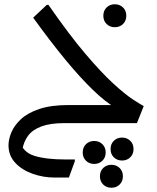

<svg xmlns="http://www.w3.org/2000/svg" viewBox="-20 -579 740 903"><path d="M284 0Q217 0 175 15.5Q133 31 112 59.5Q91 88 85 126L73 84Q87 137 142 154Q197 171 288 171H332V179L304 256H236Q184 256 134 238.5Q84 221 52 187Q20 153 20 104Q20 76 33.5 43.5Q47 11 78.5 -18.5Q110 -48 165 -66.5Q220 -85 304 -85H548L522 -73Q476 -99 416.5 -156.5Q357 -214 286.5 -299.5Q216 -385 136 -496L200 -556H208Q305 -416 381.5 -326Q458 -236 514 -185Q570 -134 605.5 -111Q641 -88 656 -80L624 0ZM500 122Q500 98 515.5 83Q531 68 554 68Q577 68 592.5 83Q608 98 608 122Q608 146 592.5 161Q577 176 554 176Q531 176 515.5 161Q500 146 500 122ZM369 138Q369 114 384.5 99Q400 84 423 84Q446 84 461.5 99Q477 114 477 138Q477 162 461.5 177Q446 192 423 192Q400 192 384.5 177Q369 162 369 138ZM450 250Q450 226 465.5 211Q481 196 504 196Q527 196 542.5 211Q558 226 558 250Q558 274 542.5 289Q527 304 504 304Q481 304 465.5 289Q450 274 450 250ZM520 -451Q497 -451 481.5 -466Q466 -481 466 -505Q466 -529 481.5 -544Q497 -559 520 -559Q543 -559 558.5 -544Q574 -529 574 -505Q574 -481 558.5 -466Q543 -451 520 -451Z"/></svg>

Font: Kufam
Style: Italic
Weight: 400
Italic angle: -11°
Designer: Artur Schmal
Foundry: Original Type
Version: Version 1.301; ttfautohint (v1.8.3)